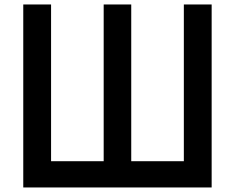

<svg xmlns="http://www.w3.org/2000/svg" viewBox="-20 -805 1040 850"><path d="M83 -785.2H206.1V-91.3H439V-785.2H561V-91.3H793.9V-785.2H917V24.9H83Z"/></svg>

Font: FORM UDPGothic
Style: Bold
Weight: 700
Foundry: Pronama LLC
Version: Version 1.051